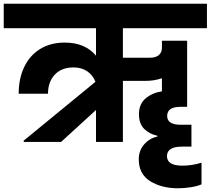

<svg xmlns="http://www.w3.org/2000/svg" viewBox="-37 -760 1128 1028"><path d="M621 -609V-451H766Q797 -451 813.5 -465Q830 -479 830 -505V-542H965V-188H929Q858 -188 858 -139Q858 -92 931 -92H988V25H938Q857 25 857 76Q857 127 940 127Q991 127 1042 111V227Q1019 237 984 242.5Q949 248 916 248Q828 248 767 210Q706 172 706 93Q706 47 734 14Q762 -19 806 -29V-33Q761 -43 734 -71Q707 -99 707 -148Q707 -203 742.5 -233Q778 -263 830 -271V-341Q788 -327 743 -327H621V0H477V-171L290 0H90V-7L474 -322Q461 -357 430.5 -378Q400 -399 357 -399Q293 -399 256.5 -360.5Q220 -322 220 -258H63Q63 -339 92.5 -401Q122 -463 177.5 -497.5Q233 -532 310 -532Q418 -532 477 -462V-609H-17V-740H1071V-609Z"/></svg>

Font: Poppins A&M
Style: Bold-A&M
Weight: 700
Designer: Ninad Kale (Devanagari), Jonny Pinhorn (Latin)
Foundry: Indian Type Foundry
Version: 4.004